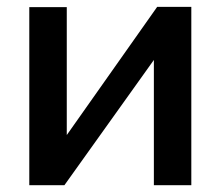

<svg xmlns="http://www.w3.org/2000/svg" viewBox="-20 -543 646 563"><path d="M65.9 0V-522H175.8V-147L440.9 -522.9H541V0H431.2V-367.2L168.9 0Z"/></svg>

Font: Rawline SemiBold
Style: Regular
Weight: 600
Designer: Matt McInerney, Pablo Impallari, Rodrigo Fuenzalida
Foundry: Matt McInerney, Pablo Impallari, Rodrigo Fuenzalida
Version: Version 4.020;PS 004.020;hotconv 1.0.88;makeotf.lib2.5.64775